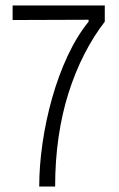

<svg xmlns="http://www.w3.org/2000/svg" viewBox="-20 -680 433 700"><path d="M123 0Q123 -75 135 -158Q147 -241 170 -322.5Q193 -404 226.5 -476Q260 -548 303 -601V-608L26 -607V-660H362V-601Q321 -548 287.5 -482.5Q254 -417 230 -341.5Q206 -266 193.5 -180Q181 -94 181 0Z"/></svg>

Font: Bricolage Grotesque SemiCondensed ExtraLight
Style: Regular
Weight: 250
Width: 4
Designer: Mathieu Triay
Foundry: Atelier Triay
Version: Version 1.000;gftools[0.9.30]